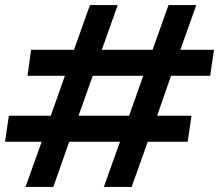

<svg xmlns="http://www.w3.org/2000/svg" viewBox="-22 -740 867 760"><path d="M79 0 143 -179H-2L13 -282H179L235 -440H87L101 -543H271L334 -720H444L381 -543H582L645 -720H755L692 -543H825L810 -440H655L600 -282H736L721 -179H563L499 0H389L453 -179H252L189 0ZM289 -282H489L545 -440H345Z"/></svg>

Font: Host Grotesk SemiBold
Style: Italic
Weight: 600
Italic angle: -8°
Designer: Doğukan Karapınar based on Poppins by Indian Type Foundry, Jonny Pinhorn
Foundry: Element Type
Version: Version 1.001; ttfautohint (v1.8.4.7-5d5b)